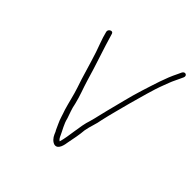

<svg xmlns="http://www.w3.org/2000/svg" viewBox="-114 -602 724 717"><g transform="rotate(30 248.5 -243.0)"><path d="M158 -468C158 -451 158 -437 160 -419C165 -375 165 -314 167 -268L169 -234C171 -204 169 -170 170 -139C172 -118 171 -100 175 -80L179 -56C181 -51 181 -46 182 -40C184 -26 191 -12 202 -6C222 3 235 -26 241 -40C251 -60 264 -86 272 -109C283 -133 298 -151 308 -174C325 -207 350 -249 368 -281C393 -322 416 -365 444 -403L457 -421C467 -435 472 -439 484 -454L494 -466C503 -478 488 -489 478 -477L468 -465C435 -428 411 -387 383 -344C356 -302 335 -261 309 -216C294 -190 286 -172 272 -149C249 -115 233 -61 212 -27C207 -31 205 -40 204 -47C201 -67 193 -91 194 -116C193 -137 190 -153 192 -178C193 -213 189 -240 188 -274C187 -341 181 -408 180 -473C179 -486 158 -481 158 -468Z"/></g></svg>

Font: Electronic
Style: ThnIt
Weight: 100
Version: Version 1.011